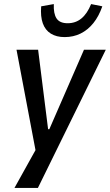

<svg xmlns="http://www.w3.org/2000/svg" viewBox="-20 -742 539 942"><path d="M51 180 160 -16 162 36 61 -498H167L216 -108H222L392 -498H499L166 180ZM297 -560Q257 -560 229.5 -577Q202 -594 190 -627.5Q178 -661 182 -711L244 -722Q242 -675 257.5 -651.5Q273 -628 312 -628Q351 -628 379.5 -651.5Q408 -675 427 -722L482 -711Q465 -662 438 -628.5Q411 -595 375.5 -577.5Q340 -560 297 -560Z"/></svg>

Font: Nunito Sans 7pt Condensed SemiBold
Style: Italic
Weight: 600
Width: 3
Italic angle: -9°
Designer: Vernon Adams
Foundry: Vernon Adams
Version: Version 3.101;gftools[0.9.27]